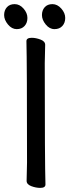

<svg xmlns="http://www.w3.org/2000/svg" viewBox="-22 -894 346 930"><path d="M172.9 16.1Q151.9 16.1 129.4 7.6Q106.9 -1 106.9 -18.1L108.9 -106.9Q108.9 -588.9 106 -694.8Q106 -710.9 131.8 -710.9Q151.9 -710.9 174.3 -702.4Q196.8 -693.8 196.8 -676.8L194.8 -587.9Q194.8 -106 198.2 0Q197.8 16.1 172.9 16.1ZM96.9 -768.1Q83 -752.9 59.1 -752.9Q35.2 -752.9 16.6 -775.4Q-2 -797.9 -2 -821Q-2 -844.2 11.5 -859.1Q24.9 -874 49.1 -874Q73.2 -874 92 -852.5Q110.8 -831.1 110.8 -807.1Q110.8 -783.2 96.9 -768.1ZM280 -768.1Q266.1 -752.9 241.9 -752.9Q217.8 -752.9 199.5 -775.4Q181.2 -797.9 181.2 -821Q181.2 -844.2 194.6 -859.1Q208 -874 231.9 -874Q255.9 -874 274.9 -852.5Q293.9 -831.1 293.9 -807.1Q293.9 -783.2 280 -768.1Z"/></svg>

Font: LXGW WenKai Screen R
Style: Regular
Weight: 400
Designer: Fontworks Inc.
Version: Version 1.235;May 31, 2022